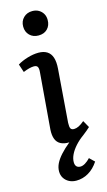

<svg xmlns="http://www.w3.org/2000/svg" viewBox="-148 -808 605 1088"><g transform="rotate(-15 155.0 -263.5)"><path d="M89 -85 116 -414Q118 -436 112.5 -445.5Q107 -455 91 -455Q79 -455 63 -451Q47 -447 28 -439L12 -487Q36 -502 70.5 -512.5Q105 -523 136 -523Q166 -523 186 -510.5Q206 -498 214.5 -472.5Q223 -447 220 -407L196 -96Q195 -72 200 -62.5Q205 -53 220 -53Q233 -53 247.5 -60Q262 -67 281 -83L304 -42Q295 -33 283.5 -24Q272 -15 261 -6Q233 14 212 37.5Q191 61 180 84Q169 107 169 128Q169 145 177 153.5Q185 162 200 162Q213 162 228 153Q243 144 258 128L287 156Q262 194 228.5 213.5Q195 233 157 233Q134 233 115.5 223.5Q97 214 86 197Q75 180 75 157Q75 134 86 111.5Q97 89 119 64.5Q141 40 174 13Q144 14 124 3.5Q104 -7 95.5 -29Q87 -51 89 -85ZM91 -688Q91 -720 111.5 -740Q132 -760 163 -760Q185 -760 201 -750.5Q217 -741 226 -725.5Q235 -710 235 -689Q235 -657 215.5 -637Q196 -617 163 -617Q131 -617 111 -637Q91 -657 91 -688Z"/></g></svg>

Font: Literata 18pt Medium
Style: Italic
Weight: 500
Italic angle: -2°
Designer: Latin by Veronika Burian and Jose Scaglione. Greek by Irene Vlachou. Cyrillic by Vera Evstafieva
Foundry: TypeTogether
Version: Version 3.103;gftools[0.9.29]